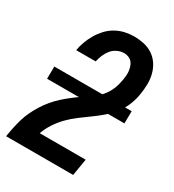

<svg xmlns="http://www.w3.org/2000/svg" viewBox="-180 -846 859 948"><g transform="rotate(30 250.0 -371.5)"><path d="M3 0V-1Q7 -27 12.5 -53Q18 -79 25.5 -104.5Q33 -130 45 -155Q57 -180 71.5 -203Q86 -226 104 -247.5Q122 -269 143 -288Q164 -307 186 -324Q208 -341 231.5 -356.5Q255 -372 278 -388.5Q301 -405 319 -426.5Q337 -448 347.5 -473.5Q358 -499 362 -524L363 -526Q365 -540 366.5 -553.5Q368 -567 366.5 -580Q365 -593 361 -605.5Q357 -618 349 -627.5Q341 -637 329 -642Q317 -647 303 -647Q284 -647 265 -638Q246 -629 233.5 -613.5Q221 -598 213 -579Q205 -560 201 -541H90Q94 -566 103.5 -591.5Q113 -617 126.5 -640Q140 -663 159 -683.5Q178 -704 202 -717.5Q226 -731 252 -737Q278 -743 303 -743Q333 -743 361 -737Q389 -731 412 -715.5Q435 -700 450 -677Q465 -654 472 -627Q479 -600 478.5 -570.5Q478 -541 473 -511Q468 -479 455.5 -448Q443 -417 422 -389.5Q401 -362 374.5 -339Q348 -316 320 -296Q292 -276 264 -255Q236 -234 212 -209.5Q188 -185 169 -156Q150 -127 139 -96H401L385 0ZM36 -347 37 -417H478L477 -347Z"/></g></svg>

Font: Iosevka Curly
Style: Bold Italic
Weight: 700
Italic angle: -9°
Monospace: yes
Designer: Belleve Invis
Foundry: Belleve Invis
Version: Version 22.1.2; ttfautohint (v1.8.4)